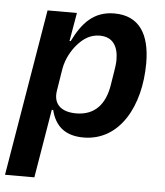

<svg xmlns="http://www.w3.org/2000/svg" viewBox="-55 -575 707 821"><g transform="rotate(5 298.5 -164.0)"><path d="M-3 200H123L172 -94H178C195 -26 238 12 317 12C472 12 557 -143 557 -328C557 -452 510 -528 403 -528C314 -528 266 -473 227 -394H222L243 -516H117ZM277 -88C210 -88 177 -122 187 -179L202 -273C210 -318 233 -355 252 -377C280 -410 311 -428 349 -428C406 -428 429 -388 429 -331C429 -315 426 -295 424 -283L414 -221C401 -140 358 -88 277 -88Z"/></g></svg>

Font: IBM Plex Mono SmBld
Style: Italic
Weight: 600
Italic angle: -9.5°
Monospace: yes
Designer: Mike Abbink, Paul van der Laan, Pieter van Rosmalen
Foundry: Bold Monday
Version: Version 2.004